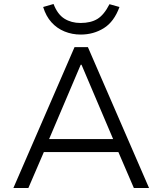

<svg xmlns="http://www.w3.org/2000/svg" viewBox="-20 -941 813 961"><path d="M47 0 353 -705H420L726 0H650L563 -202L603 -180H170L209 -202L122 0ZM384 -617 219 -229 194 -245H580L553 -229L388 -617ZM384 -768Q341 -768 303 -783.5Q265 -799 237.5 -829.5Q210 -860 196 -906L248 -921Q268 -869 302.5 -847.5Q337 -826 383 -826Q435 -826 468 -846.5Q501 -867 528 -920L578 -906Q551 -832 499.5 -800Q448 -768 384 -768Z"/></svg>

Font: Nunito Sans 6pt Light
Style: Regular
Weight: 300
Version: Version 3.101;gftools[0.9.27]